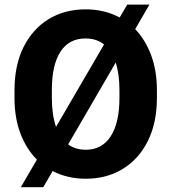

<svg xmlns="http://www.w3.org/2000/svg" viewBox="-20 -761 728 828"><path d="M656.7 -371.1V-339.4Q656.7 -231.4 617.7 -153.1Q578.6 -74.7 509.5 -32.5Q440.4 9.8 350.1 9.8Q271 9.8 207 -23.4L166.5 46.4H69.8L139.2 -72.8Q93.8 -117.7 68.1 -185.3Q42.5 -252.9 42.5 -339.4V-371.1Q42.5 -479.5 81.5 -557.9Q120.6 -636.2 189.7 -678.5Q258.8 -720.7 349.1 -720.7Q430.7 -720.7 496.1 -685.5L528.8 -741.2H624.5L563 -635.3Q606.9 -589.8 631.8 -522.9Q656.7 -456.1 656.7 -371.1ZM203.6 -339.4Q203.6 -265.1 221.7 -213.9L428.7 -569.3Q396 -595.2 349.1 -595.2Q277.8 -595.2 240.7 -538.1Q203.6 -481 203.6 -372.1ZM495.1 -339.4V-372.1Q495.1 -441.4 479 -491.2L273.9 -138.2Q305.7 -115.2 350.1 -115.2Q419.9 -115.2 457.5 -173.3Q495.1 -231.4 495.1 -339.4Z"/></svg>

Font: Vazirmatn RD ExtraBold
Style: Regular
Weight: 800
Designer: Saber Rastikerdar
Foundry: Saber Rastikerdar
Version: Version 32.102